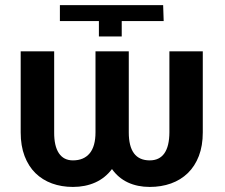

<svg xmlns="http://www.w3.org/2000/svg" viewBox="-20 -732 892 762"><path d="M491.1 -528.4V-206.7Q491.1 -95.5 574.2 -95.5Q612.6 -95.5 632.3 -123.4Q652 -151.3 652.3 -206.7V-528.4H784.8V-206.7Q784.8 -153.4 769.2 -112.9Q753.6 -72.4 725.5 -45.1Q697.4 -17.8 658.7 -3.9Q620 9.9 574.2 9.9Q525.9 9.9 487.7 -7.8Q449.6 -25.6 424.4 -61.1Q397.7 -25.6 358.1 -7.8Q318.5 9.9 269.5 9.9Q224.4 9.9 186.4 -3.9Q148.4 -17.8 120.7 -44.9Q93 -72.1 77.6 -112.6Q62.1 -153.1 62.1 -206.7V-528.4H195V-206.7Q194.6 -152.7 213.6 -124.1Q232.6 -95.5 269.5 -95.5Q312.5 -95.5 335.8 -123.4Q359 -151.3 359 -206.7V-528.4ZM217.7 -648.4V-711.6H627.5L629.6 -648.4H463.1V-587.4H372.5V-648.4Z"/></svg>

Font: Interop SemBd
Style: Regular
Weight: 600
Designer: Rasmus Andersson, Google, Jang Haemin
Foundry: jhaemin
Version: Version 1.008